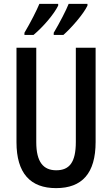

<svg xmlns="http://www.w3.org/2000/svg" viewBox="-20 -960 578 990"><path d="M431 -931V-940H334C323 -911 287 -841 257 -791V-780H307C347 -815 411 -888 431 -931ZM280 -931V-940H183C170 -908 137 -843 106 -791V-780H153C202 -821 258 -886 280 -931ZM473 -228V-714H371V-228C371 -123 338 -82 270 -82C204 -82 167 -124 167 -227V-714H65V-227C65 -66 137 10 269 10C403 10 473 -66 473 -228Z"/></svg>

Font: Noto Sans Bengali ExtraCondensed Medium
Style: Regular
Weight: 500
Width: 2
Designer: Joana Ranito - Universal Thirst; Jelle Bosma - Monotype Design Team
Foundry: Universal Thirst ehf.
Version: Version 3.000